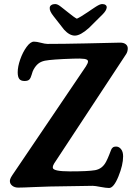

<svg xmlns="http://www.w3.org/2000/svg" viewBox="-20 -917 651 948"><path d="M414.6 -857.9Q420.9 -862.3 429.9 -868.4Q439 -874.5 443.4 -877.4Q447.8 -880.4 453.9 -884.3Q460 -888.2 463.4 -889.9Q466.8 -891.6 470.9 -893.6Q475.1 -895.5 478.3 -896.2Q481.4 -897 484.4 -897Q495.6 -897 501.7 -892.1Q507.8 -887.2 506.8 -878.9Q504.9 -864.3 486.8 -846.2L418.9 -778.8Q377 -741.2 349.6 -741.2Q323.2 -741.2 296.4 -770.5L243.7 -837.9Q223.6 -863.3 225.6 -878.9Q226.1 -887.2 233.6 -892.1Q241.2 -897 252.4 -897Q255.4 -897 258.5 -896.2Q261.7 -895.5 265.4 -893.8Q269 -892.1 272 -890.1Q274.9 -888.2 280 -884.3Q285.2 -880.4 289.1 -877.2Q293 -874 300.5 -868.2Q308.1 -862.3 313.5 -857.9Q345.7 -831.5 359.4 -824.7Q375.5 -831.5 414.6 -857.9ZM225.6 3.9Q205.6 3.9 148.9 6.6Q92.3 9.3 69.8 9.3Q52.2 9.3 40.5 0Q28.8 -9.3 28.8 -22.9Q28.8 -24.9 29.1 -26.9Q29.3 -28.8 29.8 -30.5Q30.3 -32.2 31.2 -34.4Q32.2 -36.6 32.7 -38.1Q33.2 -39.6 34.9 -42.5Q36.6 -45.4 37.4 -46.6Q38.1 -47.9 40.3 -51.3Q42.5 -54.7 43.5 -56.2Q44.4 -57.6 47.1 -61.5Q49.8 -65.4 50.8 -66.9L404.3 -589.4Q414.6 -605.5 414.6 -613.8Q414.6 -623.5 396.7 -626.2Q378.9 -628.9 341.3 -627.4Q235.8 -624 201.2 -617.2Q181.2 -612.8 168.7 -602.5Q156.2 -592.3 146 -574.2Q141.1 -565.9 136.5 -548.8Q131.8 -531.7 124.8 -524.4Q117.7 -517.1 101.1 -517.1Q83 -517.1 75.2 -527.3Q67.4 -537.6 67.4 -560.1Q67.4 -587.9 79.8 -623.5Q92.3 -659.2 111.3 -685.3Q130.4 -711.4 147.5 -711.4Q161.1 -711.4 181.9 -705.8Q202.6 -700.2 214.4 -700.2Q291.5 -700.2 400.9 -702.6Q572.8 -706.5 573.2 -706.5Q590.8 -706.5 600.8 -698.7Q610.8 -690.9 610.8 -678.2Q610.8 -663.1 603.5 -650.9L247.1 -109.4Q240.7 -99.6 240.7 -89.4Q240.7 -70.8 325.2 -70.8Q415.5 -70.8 449.2 -76.7Q485.4 -83 503.9 -118.7Q512.2 -134.8 519 -152.3Q525.9 -169.9 528.6 -177Q531.2 -184.1 536.9 -188.7Q542.5 -193.4 552.7 -193.4Q567.4 -193.4 577.6 -180.7Q587.9 -168 587.9 -145Q587.9 -102.5 564.7 -45.7Q541.5 11.2 518.6 11.2Q503.9 11.2 476.3 5.9Q448.7 0.5 437.5 0.5Q418.5 0.5 225.6 3.9Z"/></svg>

Font: Cooper* SemiBold
Style: Italic
Weight: 600
Italic angle: -7°
Designer: Owen Earl
Foundry: indestructible type*
Version: Version 0.001